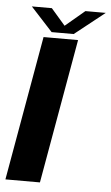

<svg xmlns="http://www.w3.org/2000/svg" viewBox="-58 -749 453 784"><g transform="rotate(5 168.5 -356.5)"><path d="M-5.5 0H136L240.5 -592.5H99ZM130 -615.5H220.5L343.5 -713H260L180.5 -646L122.5 -713H40.5Z"/></g></svg>

Font: Anybody Thin SemiBold
Style: Italic
Weight: 600
Italic angle: -10°
Version: Version 1.113;gftools[0.9.25]